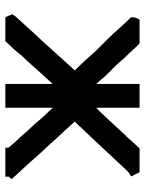

<svg xmlns="http://www.w3.org/2000/svg" viewBox="68 -609 542 718"><g transform="rotate(90 339.0 -250.0)"><path d="M621.1 1H616.2H611.3H608.4H603.5H594.7H585.9H577.1H568.4H560.5H552.7H532.2V-10.7Q512.7 -35.2 490.2 -57.6Q468.8 -83 445.3 -107.4Q429.7 -125 415 -142.6Q398.4 -159.2 382.8 -176.8V-145.5V-111.3V-77.1V-47.9V-17.6V1H365.2H363.3H359.4H349.6H340.8H334H328.1H320.3H311.5H293.9V-175.8L290 -171.9L250 -127.9Q240.2 -117.2 219.7 -93.8Q204.1 -76.2 187.5 -59.6Q176.8 -44.9 164.6 -31.7Q152.3 -18.6 133.8 1H125H124H122.1H109.4H96.7H87.9H79.1H67.4H56.6H44.9Q38.1 -11.7 37.1 -16.6L33.2 -25.4L39.1 -33.2Q41 -37.1 46.9 -43Q120.1 -124 143.6 -148.4Q193.4 -204.1 207 -218.8L243.2 -258.8L210.9 -292L168 -339.8L134.8 -373L102.5 -406.2Q94.7 -416 76.2 -435.5L49.8 -463.9L44.9 -468.8V-476.6Q44.9 -482.4 47.9 -491.2L53.7 -501H65.4H75.2H87.9H99.6H109.4H117.2H126H133.8H141.6L147.5 -496.1L149.4 -494.1L150.4 -493.2L193.4 -447.3H194.3Q214.8 -422.9 225.6 -411.6Q236.3 -400.4 244.1 -393.6L267.6 -369.1Q280.3 -353.5 293.9 -338.9V-364.3V-395.5V-427.7V-455.1V-482.4V-501H311.5H314.5H318.4H328.1H337.9H343.8H349.6H357.4H365.2H382.8V-338.9Q385.7 -340.8 396 -351.1Q406.2 -361.3 424.8 -381.8Q468.8 -429.7 483.4 -445.3Q496.1 -457 505.9 -469.7Q517.6 -482.4 535.2 -501H543.9H545.9H546.9H559.6H572.3H581.1H589.8H601.6H611.3H624L628.9 -491.2L631.8 -485.4L639.6 -469.7L625 -460Q624 -459 621.1 -457Q552.7 -383.8 541 -371.1Q529.3 -358.4 498 -325.2Q473.6 -298.8 456.1 -281.2Q451.2 -274.4 445.3 -269.5Q440.4 -263.7 434.6 -258.8L468.8 -220.7Q493.2 -195.3 515.6 -169.9Q549.8 -133.8 582 -96.7Q595.7 -82 609.4 -66.4Q624 -51.8 650.4 -21.5L641.6 -13.7V-12.7L640.6 -11.7V1Z"/></g></svg>

Font: LeFont
Style: Default
Weight: 400
Designer: Leryon MEDIA
Version: Version 1.0